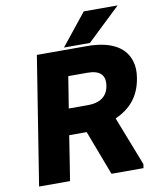

<svg xmlns="http://www.w3.org/2000/svg" viewBox="-96 -975 862 1050"><g transform="rotate(-10 334.5 -450.5)"><path d="M35 0H207L246 -248H343L437 0H615L618 -22L512 -294C590 -329 648 -386 665 -491C671 -526 670 -558 661 -586C635 -672 548 -711 426 -711H148ZM301 -725H445L630 -901H442ZM269 -392 297 -567H403C472 -567 503 -538 493 -478C484 -420 441 -392 375 -392Z"/></g></svg>

Font: Asimov Pro
Style: UltObl
Weight: 900
Designer: Google
Version: Version 2.000980; 2014